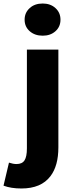

<svg xmlns="http://www.w3.org/2000/svg" viewBox="-80 -851 422 1092"><path d="M42 221Q-17 221 -60 205L-29 74Q-5 82 14 82Q46 82 59.5 61Q73 40 73 -7V-288V-569H252V-13Q252 92 207 151Q154 221 42 221ZM163 -648Q118 -648 89 -673.5Q60 -699 60 -739Q60 -779 89 -805Q117 -831 163 -831Q207 -831 235.5 -805Q264 -779 264 -739Q264 -699 235.5 -673.5Q207 -648 163 -648Z"/></svg>

Font: GenSekiGothic TW H
Style: Regular
Weight: 900
Version: Version 1.501;PS 1;hotconv 16.6.51;makeotf.lib2.5.65220